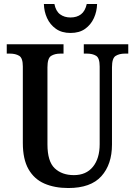

<svg xmlns="http://www.w3.org/2000/svg" viewBox="-20 -937 679 967"><path d="M324 10Q255 10 203.5 -12.5Q152 -35 123.5 -85Q95 -135 95 -217V-602Q95 -645 76.5 -656Q58 -667 30 -667H14V-714H300V-667H284Q256 -667 237.5 -655.5Q219 -644 219 -598V-210Q219 -124 255.5 -89.5Q292 -55 352 -55Q414 -55 448 -97Q482 -139 482 -211V-602Q482 -645 464 -656Q446 -667 418 -667H402V-714H626V-667H609Q581 -667 562.5 -655.5Q544 -644 544 -598V-209Q544 -109 490.5 -49.5Q437 10 324 10ZM335 -771Q291 -771 261.5 -792Q232 -813 217 -846Q202 -879 201 -917H254Q261 -881 282.5 -865Q304 -849 335 -849Q367 -849 388 -865Q409 -881 417 -917H469Q468 -879 453 -846Q438 -813 409 -792Q380 -771 335 -771Z"/></svg>

Font: Noto Serif Khmer Condensed SemiBold
Style: Regular
Weight: 600
Width: 3
Designer: Danh Hong and the Monotype Design Team
Foundry: Monotype Imaging Inc.
Version: Version 2.004; ttfautohint (v1.8.4.7-5d5b)